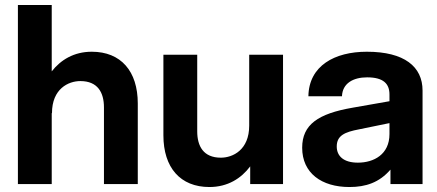

<svg xmlns="http://www.w3.org/2000/svg" viewBox="-20 -740 1758 772"><path d="M52 0H188V-285H189C189 -383 255 -414 303 -414C373 -414 398 -368 398 -308V0H534V-324C534 -454 466 -532 349 -532C277 -532 224 -499 188 -453V-720H52Z M773 -212V-520H637V-196C637 -66 705 12 822 12C896 12 950 -23 986 -71V0H1118V-520H982V-235C982 -137 916 -106 868 -106C798 -106 773 -152 773 -212Z M1550 0H1679V-376C1679 -472 1606 -532 1455 -532C1326 -532 1222 -476 1220 -353H1355C1357 -405 1400 -429 1456 -429C1522 -429 1546 -403 1546 -360V-333L1398 -307C1259 -283 1195 -239 1195 -146C1195 -44 1273 12 1385 12C1451 12 1505 -6 1550 -58ZM1334 -151C1334 -195 1366 -209 1424 -220L1546 -245V-201C1546 -119 1483 -86 1419 -86C1362 -86 1334 -112 1334 -151Z"/></svg>

Font: Aspekta 650
Style: Regular
Weight: 650
Designer: Ivo Dolenc
Version: Version 2.000